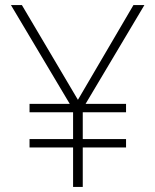

<svg xmlns="http://www.w3.org/2000/svg" viewBox="-20 -734 610 754"><path d="M286 -342 66 -714H23L254 -326H96V-293H267V-188H96V-155H267V0H305V-155H475V-188H305V-293H475V-326H316L547 -714H504Z"/></svg>

Font: Noto Sans Tamil ExtraLight
Style: Regular
Weight: 200
Designer: Jelle Bosma - Monotype Design Team
Foundry: Monotype Imaging Inc.
Version: Version 2.004